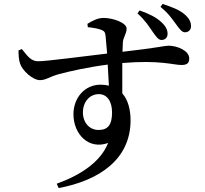

<svg xmlns="http://www.w3.org/2000/svg" viewBox="-20 -869 1040 975"><path d="M755 -708C772 -684 784 -666 800 -666C818 -666 831 -678 831 -697C831 -716 823 -735 800 -756C773 -782 736 -799 689 -816L678 -801C719 -764 736 -735 755 -708ZM874 -746C891 -722 904 -705 919 -705C937 -705 950 -717 950 -736C950 -755 943 -773 920 -794C892 -819 856 -832 806 -849L795 -834C838 -799 855 -771 874 -746ZM480 -209C434 -209 401 -247 401 -298C401 -350 434 -391 482 -391C524 -391 549 -354 549 -298C549 -235 528 -209 480 -209ZM491 -439C409 -439 353 -371 353 -289C353 -188 430 -107 529 -143C491 -47 390 20 268 64L278 86C486 47 643 -61 643 -258C643 -313 630 -362 601 -395V-549C792 -565 861 -539 900 -539C926 -539 941 -545 941 -572C941 -612 880 -637 835 -637C817 -637 779 -626 602 -606L604 -655C606 -680 623 -698 623 -724C623 -753 555 -778 505 -778C475 -778 445 -761 424 -748L426 -731C454 -728 477 -724 493 -718C509 -712 514 -706 516 -688L524 -597C409 -584 213 -557 172 -558C138 -559 121 -582 91 -620L74 -613C74 -592 75 -566 82 -546C93 -511 146 -462 183 -462C214 -462 234 -481 281 -493C334 -507 426 -528 527 -541L533 -434C520 -437 506 -439 491 -439Z"/></svg>

Font: Noto Serif HK SemiBold
Style: Regular
Weight: 600
Designer: Ryoko NISHIZUKA 西塚涼子 (kana & ideographs); Frank Grießhammer (Latin, Greek & Cyrillic); Wenlong ZHANG 张文龙 (bopomofo); San
Foundry: Adobe
Version: Version 2.001;hotconv 1.1.0;makeotfexe 2.6.0